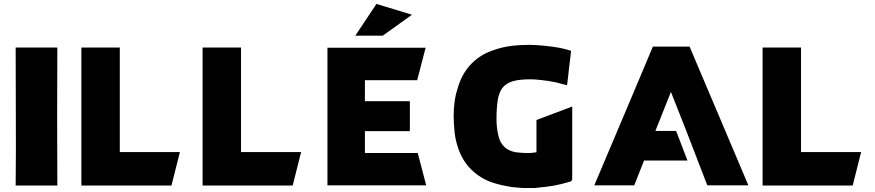

<svg xmlns="http://www.w3.org/2000/svg" viewBox="-20 -942 4446 976"><path d="M271.5 -700.2Q270.5 -525.4 270.5 -349.6Q271.5 -173.8 271.5 1Q218.8 1 166 1Q113.3 1 59.6 1Q61.5 -174.8 60.5 -349.6Q59.6 -525.4 59.6 -700.2Q112.3 -700.2 165 -700.2Q217.8 -700.2 271.5 -700.2Z M393.6 -700.2Q459 -700.2 588.9 -700.2Q588.9 -522.5 588.9 -168.9Q690.4 -168.9 894.5 -168.9Q880.9 -112.3 851.6 1Q699.2 1 393.6 1Q393.6 -116.2 393.6 -349.6Q393.6 -466.8 393.6 -700.2Z M1009.8 -700.2Q1075.2 -700.2 1205.1 -700.2Q1205.1 -522.5 1205.1 -168.9Q1306.6 -168.9 1510.7 -168.9Q1497.1 -112.3 1467.8 1Q1315.4 1 1009.8 1Q1009.8 -116.2 1009.8 -349.6Q1009.8 -466.8 1009.8 -700.2Z M1893.6 -921.9Q1954.1 -903.3 2074.2 -867.2Q2024.4 -831.1 1925.8 -760.7Q1879.9 -760.7 1786.1 -760.7Q1822.3 -814.5 1893.6 -921.9ZM1644.5 -699.2Q1810.5 -699.2 2143.6 -699.2Q2128.9 -643.6 2100.6 -534.2Q2011.7 -534.2 1835 -534.2Q1835 -499 1835 -427.7Q1911.1 -427.7 2063.5 -427.7Q2063.5 -377 2063.5 -275.4Q1987.3 -275.4 1835 -275.4Q1835 -238.3 1835 -164.1Q1924.8 -164.1 2103.5 -164.1Q2118.2 -109.4 2146.5 0Q1979.5 0 1644.5 0Q1644.5 -116.2 1644.5 -349.6Q1644.5 -465.8 1644.5 -699.2Z M2636.7 13.7Q2619.1 11.7 2601.6 10.7Q2584 9.8 2565.4 5.9Q2523.4 -1 2484.4 -13.7Q2444.3 -26.4 2409.2 -51.8Q2375 -76.2 2350.6 -108.4Q2326.2 -141.6 2311.5 -181.6Q2295.9 -224.6 2291 -268.6Q2286.1 -312.5 2286.1 -356.4Q2286.1 -390.6 2291 -423.8Q2294.9 -458 2305.7 -490.2Q2325.2 -561.5 2369.1 -610.4Q2413.1 -659.2 2478.5 -683.6Q2533.2 -704.1 2589.8 -710Q2629.9 -713.9 2669.9 -713.9Q2686.5 -713.9 2704.1 -712.9Q2742.2 -710.9 2792 -704.1Q2841.8 -697.3 2882.8 -683.6Q2882.8 -683.6 2879.9 -655.3Q2877 -627 2872.1 -591.8Q2870.1 -568.4 2867.2 -545.9Q2864.3 -524.4 2862.3 -508.8Q2848.6 -512.7 2835 -515.6Q2820.3 -519.5 2806.6 -523.4Q2764.6 -532.2 2721.7 -536.1Q2677.7 -541 2633.8 -537.1Q2614.3 -536.1 2595.7 -531.2Q2576.2 -527.3 2558.6 -516.6Q2537.1 -503.9 2526.4 -483.4Q2515.6 -461.9 2510.7 -437.5Q2503.9 -390.6 2503.9 -343.8Q2502.9 -296.9 2513.7 -251Q2522.5 -214.8 2544.9 -194.3Q2567.4 -173.8 2602.5 -168Q2627.9 -165 2654.3 -164.1Q2679.7 -163.1 2707 -168Q2707 -222.7 2707 -332Q2767.6 -354.5 2888.7 -400.4Q2888.7 -400.4 2888.7 -343.8Q2888.7 -288.1 2888.7 -215.8Q2888.7 -167 2888.7 -119.1Q2888.7 -70.3 2888.7 -34.2Q2888.7 -27.3 2886.7 -24.4Q2883.8 -20.5 2877.9 -18.6Q2835.9 -5.9 2793.9 2Q2751 8.8 2707 12.7Q2703.1 12.7 2700.2 13.7Q2696.3 13.7 2693.4 13.7Q2678.7 13.7 2665 13.7Q2651.4 13.7 2636.7 13.7Z M3417 -276.4Q3381.8 -276.4 3311.5 -276.4Q3337.9 -342.8 3390.6 -474.6Q3417 -409.2 3468.8 -276.4Q3468.8 -276.4 3468.8 -276.4Q3503.9 -185.5 3574.2 -2.9Q3574.2 -2 3576.2 0Q3645.5 0 3784.2 0Q3684.6 -234.4 3485.4 -705.1Q3423.8 -705.1 3298.8 -705.1Q3200.2 -469.7 3001 0Q3069.3 0 3204.1 0Q3220.7 -42 3253.9 -126Q3328.1 -126 3474.6 -126Q3456.1 -175.8 3417 -276.4Z M3856.4 -700.2Q3921.9 -700.2 4051.8 -700.2Q4051.8 -522.5 4051.8 -168.9Q4153.3 -168.9 4357.4 -168.9Q4343.8 -112.3 4314.5 1Q4162.1 1 3856.4 1Q3856.4 -116.2 3856.4 -349.6Q3856.4 -466.8 3856.4 -700.2Z"/></svg>

Font: Big-Shock
Style: Black
Weight: 400